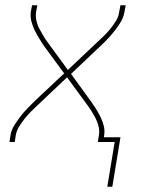

<svg xmlns="http://www.w3.org/2000/svg" viewBox="-20 -540 540 730"><path d="M388 170 416 0H352L356 -26Q359 -43 355 -59Q351 -75 344 -89Q337 -103 328.5 -116.5Q320 -130 311 -142L235 -246L124 -141Q111 -129 98 -116Q85 -103 73.5 -88.5Q62 -74 52.5 -58.5Q43 -43 40 -26L36 0H16L20 -26Q23 -45 33.5 -62Q44 -79 56 -95Q68 -111 82 -125.5Q96 -140 110 -154L224 -261L146 -367Q137 -381 128 -395.5Q119 -410 111.5 -425.5Q104 -441 99.5 -458.5Q95 -476 97 -494L102 -520H122L117 -494Q115 -477 118.5 -461Q122 -445 129.5 -431Q137 -417 145 -403.5Q153 -390 162 -378L238 -274L349 -379Q362 -391 375.5 -404Q389 -417 400.5 -431.5Q412 -446 421.5 -461.5Q431 -477 433 -494L438 -520H458L453 -494Q450 -475 440 -458Q430 -441 417.5 -425Q405 -409 391.5 -394.5Q378 -380 363 -366L250 -259L327 -153Q337 -139 346 -124.5Q355 -110 362.5 -94.5Q370 -79 374.5 -61.5Q379 -44 376 -26L375 -18H438L407 170Z"/></svg>

Font: Iosevka Term Curly Thin
Style: Italic
Weight: 100
Italic angle: -9°
Designer: Belleve Invis
Foundry: Belleve Invis
Version: Version 32.3.0